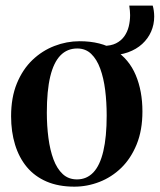

<svg xmlns="http://www.w3.org/2000/svg" viewBox="-20 -670 583 701"><path d="M20.5 -245.5Q20.5 -314 41.5 -365.2Q62.5 -416.5 98.2 -450.8Q134 -485 178.8 -502.2Q223.5 -519.5 270.5 -519.5Q349 -519.5 400 -486.8Q451 -454 475.5 -396Q500 -338 500 -263Q500 -194.5 479 -143Q458 -91.5 422.8 -57.2Q387.5 -23 343 -5.8Q298.5 11.5 251.5 11.5Q193.5 11.5 150 -7.2Q106.5 -26 78 -60.2Q49.5 -94.5 35 -141.8Q20.5 -189 20.5 -245.5ZM261 -15Q296.5 -15 320.8 -40.5Q345 -66 357.2 -118Q369.5 -170 369.5 -248.5Q369.5 -297 364 -341Q358.5 -385 346 -419.2Q333.5 -453.5 313 -473.2Q292.5 -493 262 -493Q225.5 -493 200.8 -467.8Q176 -442.5 163.5 -390.8Q151 -339 151 -259Q151 -210.5 156.8 -166.5Q162.5 -122.5 175.2 -88.2Q188 -54 209 -34.5Q230 -15 261 -15ZM378 -468 357 -502.5Q385 -502.5 403.5 -511.8Q422 -521 433.5 -537Q445 -553 450 -573.2Q455 -593.5 455 -615Q455 -622.5 454.2 -631Q453.5 -639.5 452 -649.5H537.5Q540 -641.5 541.5 -630.8Q543 -620 543 -609.5Q543 -580.5 531.8 -554.8Q520.5 -529 499.2 -509.5Q478 -490 447.5 -479Q417 -468 378 -468Z"/></svg>

Font: Merriweather 144pt SemiBold
Style: Regular
Weight: 600
Version: Version 2.100